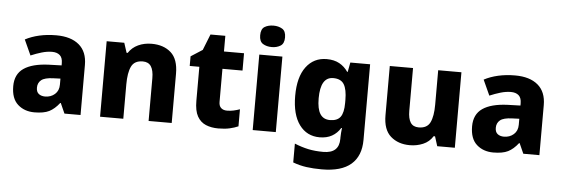

<svg xmlns="http://www.w3.org/2000/svg" viewBox="-58 -959 4066 1391"><g transform="rotate(5 1975.0 -263.5)"><path d="M318 -560Q425 -560 484 -510Q543 -460 543 -364V0H426L393 -74H389Q354 -29 315 -9.5Q276 10 208 10Q135 10 87 -33Q39 -76 39 -166Q39 -253 100.5 -295.5Q162 -338 281 -343L375 -346V-362Q375 -402 354.5 -420Q334 -438 298 -438Q262 -438 223 -426.5Q184 -415 144 -398L93 -510Q138 -534 195 -547Q252 -560 318 -560ZM324 -248Q261 -246 236 -225.5Q211 -205 211 -170Q211 -139 229 -125Q247 -111 275 -111Q317 -111 346 -136.5Q375 -162 375 -206V-250Z M1012 -559Q1099 -559 1152.5 -511.5Q1206 -464 1206 -358V0H1038V-311Q1038 -368 1019 -397Q1000 -426 959 -426Q898 -426 876 -380.5Q854 -335 854 -250V0H685V-549H813L836 -478H844Q870 -518 914 -538.5Q958 -559 1012 -559Z M1597 -124Q1622 -124 1644.5 -129Q1667 -134 1690 -142V-18Q1663 -6 1628 2Q1593 10 1545 10Q1494 10 1454.5 -6.5Q1415 -23 1392.5 -63Q1370 -103 1370 -176V-423H1300V-493L1384 -547L1430 -663H1538V-549H1684V-423H1538V-182Q1538 -153 1554 -138.5Q1570 -124 1597 -124Z M1880 -767Q1916 -767 1943 -751Q1970 -735 1970 -689Q1970 -644 1943 -627.5Q1916 -611 1880 -611Q1842 -611 1815.5 -627.5Q1789 -644 1789 -689Q1789 -735 1815.5 -751Q1842 -767 1880 -767ZM1963 -549V0H1795V-549Z M2285 -559Q2339 -559 2377 -538Q2415 -517 2440 -480H2444L2457 -549H2601V1Q2601 118 2530.5 179Q2460 240 2318 240Q2256 240 2206 233Q2156 226 2108 208V71Q2159 92 2208 102.5Q2257 113 2318 113Q2433 113 2433 8V-3Q2433 -17 2434.5 -35.5Q2436 -54 2438 -71H2433Q2409 -32 2371.5 -11Q2334 10 2282 10Q2189 10 2134.5 -64Q2080 -138 2080 -274Q2080 -411 2135.5 -485Q2191 -559 2285 -559ZM2344 -426Q2251 -426 2251 -271Q2251 -194 2274.5 -157.5Q2298 -121 2346 -121Q2399 -121 2422 -152Q2445 -183 2445 -254V-275Q2445 -352 2422.5 -389Q2400 -426 2344 -426Z M3265 -549V0H3137L3115 -70H3105Q3079 -28 3034 -9Q2989 10 2938 10Q2853 10 2798.5 -38Q2744 -86 2744 -191V-549H2913V-238Q2913 -182 2931.5 -153Q2950 -124 2991 -124Q3052 -124 3074 -169Q3096 -214 3096 -299V-549Z M3655 -560Q3762 -560 3821 -510Q3880 -460 3880 -364V0H3763L3730 -74H3726Q3691 -29 3652 -9.5Q3613 10 3545 10Q3472 10 3424 -33Q3376 -76 3376 -166Q3376 -253 3437.5 -295.5Q3499 -338 3618 -343L3712 -346V-362Q3712 -402 3691.5 -420Q3671 -438 3635 -438Q3599 -438 3560 -426.5Q3521 -415 3481 -398L3430 -510Q3475 -534 3532 -547Q3589 -560 3655 -560ZM3661 -248Q3598 -246 3573 -225.5Q3548 -205 3548 -170Q3548 -139 3566 -125Q3584 -111 3612 -111Q3654 -111 3683 -136.5Q3712 -162 3712 -206V-250Z"/></g></svg>

Font: Noto Sans Myanmar ExtraBold
Style: Regular
Weight: 800
Designer: Monotype Design Team
Foundry: Monotype Imaging Inc.
Version: Version 2.107; ttfautohint (v1.8.4.7-5d5b)